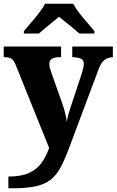

<svg xmlns="http://www.w3.org/2000/svg" viewBox="-22 -786 626 1031"><path d="M23 162Q93 162 135.5 142Q178 122 202 87.5Q226 53 242 9L64 -433Q53 -462 40 -470.5Q27 -479 3 -479H-2V-536H306V-479H301Q269 -479 256 -470Q243 -461 243 -443Q243 -433 245.5 -422.5Q248 -412 252 -401L309 -240Q320 -210 327.5 -180.5Q335 -151 337 -131Q340 -154 345.5 -173Q351 -192 356 -207L417 -391Q420 -400 424 -416.5Q428 -433 428 -443Q428 -463 414 -470Q400 -477 371 -479H366V-536H584V-479H581Q553 -477 535.5 -461Q518 -445 505 -408L353 -2Q328 66 305 110Q282 154 250 179Q218 204 169 214.5Q120 225 43 225H23ZM106 -619Q122 -638 144.5 -664Q167 -690 188 -717Q209 -744 220 -766H371Q382 -744 403 -717Q424 -690 447 -664Q470 -638 485 -619V-606H404Q392 -617 372 -633.5Q352 -650 331 -667Q310 -684 295 -696Q280 -684 259.5 -667Q239 -650 219 -633.5Q199 -617 187 -606H106Z"/></svg>

Font: Noto Serif Lao ExtraBold
Style: Regular
Weight: 800
Designer: Monotype Design Team
Foundry: Monotype Imaging Inc.
Version: Version 2.003; ttfautohint (v1.8.4.7-5d5b)